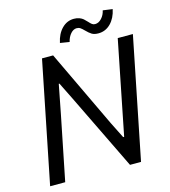

<svg xmlns="http://www.w3.org/2000/svg" viewBox="-128 -998 972 1100"><g transform="rotate(-15 358.0 -448.0)"><path d="M176.8 -719.7H242.7L461.4 -259.3L509.3 -163.6H515.1L550.8 -342.8L626 -719.7H715.8L571.3 0H505.9L283.7 -457.5L235.8 -554.2H231.9L198.2 -380.9L121.6 0H32.2ZM411.1 -891.6Q430.2 -891.6 443.8 -886.2Q457.5 -880.9 466.1 -873.5Q474.6 -866.2 485.8 -854Q496.6 -841.8 504.2 -836.2Q511.7 -830.6 522 -830.6Q543.5 -830.6 561 -849.9Q578.6 -869.1 584 -895.5L641.1 -887.7Q630.4 -836.4 599.9 -805.4Q569.3 -774.4 526.9 -774.4Q502.4 -774.4 487.8 -783.4Q473.1 -792.5 456.1 -810.1Q443.4 -823.2 434.3 -829.3Q425.3 -835.4 413.1 -835.4Q393.6 -835.4 377.2 -816.9Q360.8 -798.3 354 -769.5L298.8 -778.3Q309.6 -830.1 339.8 -860.8Q370.1 -891.6 411.1 -891.6Z"/></g></svg>

Font: Reddit Sans Chocolate
Style: Italic
Weight: 400
Italic angle: -11.25°
Designer: Stephen Hutchings
Version: Version 1.013